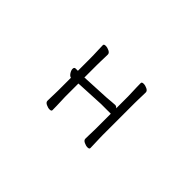

<svg xmlns="http://www.w3.org/2000/svg" viewBox="-55 -793 1110 1110"><g transform="rotate(45 500.0 -238.0)"><path d="M633 -226H554L392 -218Q388 -218 384.5 -217.5Q381 -217 377 -217V-108Q377 -102 378 -81Q379 -60 379.5 -37Q380 -14 380 -2Q380 7 365 7Q352 7 336.5 -0.5Q321 -8 321 -20Q321 -28 321.5 -46.5Q322 -65 322.5 -83Q323 -101 323 -108V-210Q312 -212 302.5 -226.5Q293 -241 293 -253Q293 -267 305 -267H323V-367Q323 -377 322.5 -398Q322 -419 321 -441Q320 -463 320 -474Q320 -483 335 -483Q349 -483 364 -475.5Q379 -468 379 -456Q379 -448 378.5 -431.5Q378 -415 377.5 -397Q377 -379 377 -367V-266Q381 -267 384.5 -267Q388 -267 391 -267L553 -275Q568 -276 586.5 -278Q605 -280 615 -280Q625 -280 633 -270V-367Q633 -377 632 -398Q631 -419 630.5 -441Q630 -463 630 -474Q630 -483 645 -483Q659 -483 674 -475.5Q689 -468 689 -456Q689 -448 688.5 -431.5Q688 -415 687.5 -397Q687 -379 687 -367V-108Q687 -102 687.5 -81Q688 -60 689 -37Q690 -14 690 -2Q690 7 675 7Q662 7 646.5 -0.5Q631 -8 631 -20Q631 -28 631.5 -46.5Q632 -65 632.5 -83Q633 -101 633 -108Z"/></g></svg>

Font: Moon Stars Kai T Light
Style: Regular
Weight: 300
Designer: GuiWonder
Version: Version 1.101